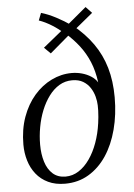

<svg xmlns="http://www.w3.org/2000/svg" viewBox="-58 -886 656 939"><g transform="rotate(-5 270.0 -416.0)"><path d="M223.5 10Q176 10 140.8 -6.8Q105.5 -23.5 82.2 -52.8Q59 -82 47.8 -119.5Q36.5 -157 36.5 -198Q36.5 -272.5 58.2 -333Q80 -393.5 117.5 -436.8Q155 -480 202.8 -503.2Q250.5 -526.5 302 -526.5Q327.5 -526.5 352 -519.8Q376.5 -513 396.5 -500.2Q416.5 -487.5 427.5 -469.5Q420 -526.5 401.5 -570.8Q383 -615 354.8 -651.8Q326.5 -688.5 289 -721.5L323.5 -728.5L209 -631L178 -661.5L290 -752.5L285 -722Q259.5 -746 227.2 -766Q195 -786 164.5 -796.5L178.5 -832.5Q212 -823 250.8 -802.8Q289.5 -782.5 323 -759L297.5 -758L398 -842L427.5 -811L326.5 -728L327.5 -757.5Q386.5 -710 425 -655.2Q463.5 -600.5 482.5 -535.2Q501.5 -470 501.5 -390Q501.5 -305.5 482.2 -232.5Q463 -159.5 426.8 -105.2Q390.5 -51 339.2 -20.5Q288 10 223.5 10ZM229 -24.5Q263.5 -24.5 293.5 -43.8Q323.5 -63 347.2 -97Q371 -131 387 -175.5Q403 -220 410 -270.5Q412 -284.5 413.5 -300.5Q415 -316.5 415.5 -331.8Q416 -347 415.5 -358Q415 -378 409 -401Q403 -424 389.8 -444.5Q376.5 -465 354.8 -478Q333 -491 301.5 -491Q266.5 -491 237.8 -473.8Q209 -456.5 186.8 -426.5Q164.5 -396.5 149 -358Q133.5 -319.5 125.8 -276.5Q118 -233.5 118 -191Q118 -144 129.8 -106.2Q141.5 -68.5 166.2 -46.5Q191 -24.5 229 -24.5Z"/></g></svg>

Font: Merriweather 72pt Light
Style: Italic
Weight: 300
Italic angle: -7.8°
Version: Version 2.101